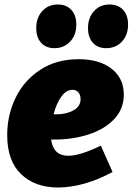

<svg xmlns="http://www.w3.org/2000/svg" viewBox="-20 -818 589 853"><path d="M222 -198H207Q217 -126 283 -126Q336 -126 428 -171L480 -54Q418 -20 356 -2.5Q294 15 238 15Q136 15 74 -44Q12 -103 12 -218Q12 -307 49.5 -384Q87 -461 159 -508Q231 -555 329 -555Q422 -555 476 -512.5Q530 -470 530 -398Q530 -334 487.5 -289Q445 -244 374.5 -221Q304 -198 222 -198ZM218 -310H229Q274 -310 306 -327.5Q338 -345 338 -378Q338 -396 328.5 -407.5Q319 -419 302 -419Q274 -419 252 -388Q230 -357 218 -310ZM141 -693Q141 -739 167.5 -768.5Q194 -798 237 -798Q275 -798 297 -774Q319 -750 319 -709Q319 -662 291.5 -633Q264 -604 222 -604Q184 -604 162.5 -628Q141 -652 141 -693ZM371 -693Q371 -739 397.5 -768.5Q424 -798 467 -798Q505 -798 527 -774Q549 -750 549 -709Q549 -662 521.5 -633Q494 -604 452 -604Q414 -604 392.5 -628Q371 -652 371 -693Z"/></svg>

Font: Bitter Pro Black
Style: Italic
Weight: 900
Italic angle: -9°
Designer: Sol Matas, and Bitter project Authors
Foundry: Sol Matas
Version: Version 1.010